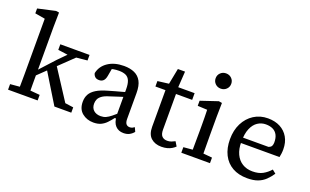

<svg xmlns="http://www.w3.org/2000/svg" viewBox="-83 -1141 2521 1561"><g transform="rotate(20 1178.0 -360.5)"><path d="M37 0V-48L151 -58H178L293 -48V0ZM118 0Q119 -27 119 -53.5Q119 -80 119.5 -107.5Q120 -135 120 -162Q120 -189 120 -215V-644L33 -659V-701L185 -735L212 -731L210 -604V-215Q210 -189 210 -162Q210 -135 210 -107.5Q210 -80 210.5 -53.5Q211 -27 211 0ZM169 -147V-223H198L325 -362L453 -492H528ZM438 0 271 -273 331 -335 512 -56 584 -46V0ZM310 -444V-492H563V-444L441 -432L418 -429Z M779 14Q722 14 681.5 -19Q641 -52 641 -116Q641 -153 656.5 -181Q672 -209 707.5 -231Q743 -253 804 -270Q833 -279 861.5 -286.5Q890 -294 918.5 -302Q947 -310 975 -318V-277Q939 -266 903 -254.5Q867 -243 831 -231Q790 -219 769 -203.5Q748 -188 740.5 -170.5Q733 -153 733 -133Q733 -96 756 -75.5Q779 -55 817 -55Q842 -55 862 -64Q882 -73 905 -91.5Q928 -110 959 -137L966 -80H931Q911 -54 890.5 -32.5Q870 -11 843.5 1.5Q817 14 779 14ZM1038 11Q995 11 968.5 -17Q942 -45 940 -100L938 -102V-331Q938 -377 927 -404Q916 -431 892.5 -442Q869 -453 833 -453Q808 -453 785 -449Q762 -445 737 -434L777 -474L761 -384Q756 -354 742 -340Q728 -326 705 -326Q681 -326 668.5 -338.5Q656 -351 653 -368Q666 -430 721 -467Q776 -504 859 -504Q911 -504 949 -487Q987 -470 1007.5 -432.5Q1028 -395 1028 -331V-109Q1028 -78 1039 -64.5Q1050 -51 1070 -51Q1083 -51 1092.5 -55.5Q1102 -60 1110 -66L1126 -31Q1111 -12 1089.5 -0.5Q1068 11 1038 11Z M1288 -434V-492H1472V-434ZM1366 10Q1310 10 1275.5 -21Q1241 -52 1241 -117Q1241 -135 1241 -152.5Q1241 -170 1241 -193V-434H1154V-481L1282 -497L1245 -466L1277 -630H1339L1328 -458L1332 -448V-126Q1332 -86 1348.5 -69Q1365 -52 1394 -52Q1413 -52 1429 -58Q1445 -64 1460 -72L1483 -34Q1472 -23 1455 -12.5Q1438 -2 1415.5 4Q1393 10 1366 10Z M1536 0V-48L1648 -58H1676L1784 -48V0ZM1614 0Q1615 -30 1615 -67Q1615 -104 1615.5 -143Q1616 -182 1616 -215V-267Q1616 -305 1615.5 -336Q1615 -367 1614 -400L1531 -404V-448L1680 -498L1708 -493L1706 -371V-215Q1706 -182 1706.5 -143Q1707 -104 1707 -67Q1707 -30 1708 0ZM1658 -599Q1630 -599 1610.5 -618Q1591 -637 1591 -665Q1591 -693 1610.5 -712Q1630 -731 1658 -731Q1687 -731 1706.5 -712Q1726 -693 1726 -665Q1726 -637 1706.5 -618Q1687 -599 1658 -599Z M2109 12Q2034 12 1980.5 -18.5Q1927 -49 1898.5 -105.5Q1870 -162 1870 -239Q1870 -317 1900 -376.5Q1930 -436 1983 -470Q2036 -504 2104 -504Q2165 -504 2210 -480.5Q2255 -457 2280.5 -413Q2306 -369 2306 -308Q2306 -289 2303.5 -270.5Q2301 -252 2298 -240H1923V-287H2185Q2206 -294 2212 -307Q2218 -320 2218 -337Q2218 -376 2204.5 -401.5Q2191 -427 2165.5 -439.5Q2140 -452 2104 -452Q2066 -452 2034 -431Q2002 -410 1983 -365.5Q1964 -321 1964 -249Q1964 -188 1984.5 -144.5Q2005 -101 2042.5 -78Q2080 -55 2130 -55Q2183 -55 2218.5 -74.5Q2254 -94 2282 -126L2313 -101Q2291 -68 2264 -42Q2237 -16 2200 -2Q2163 12 2109 12Z"/></g></svg>

Font: Source Serif 4
Style: Regular
Weight: 400
Designer: Frank Grießhammer
Foundry: Adobe Systems Incorporated
Version: Version 4.004;hotconv 1.0.116;makeotfexe 2.5.65601